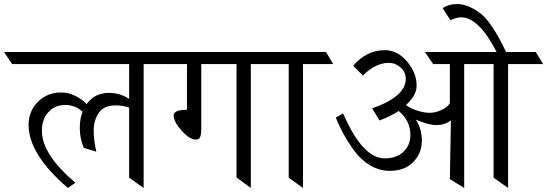

<svg xmlns="http://www.w3.org/2000/svg" viewBox="-80 -933 2716 953"><path d="M336 -199Q316 -247 316 -296.5Q316 -346 330 -378Q294 -412 243.5 -412Q193 -412 160.5 -377Q128 -342 128 -283Q128 -167 294 -26L257 0Q62 -167 62 -313Q62 -382 108.5 -428Q155 -474 223 -474Q260 -474 294 -457Q328 -440 350 -416Q389 -472 461 -472Q516 -472 561 -442V-615H-20L-60 -675H747L787 -615H633V0L561 -51V-399Q528 -410 494 -410Q436 -410 410.5 -373Q385 -336 385 -286Q385 -236 398 -180Z M1165 -615V0L1094 -52V-615H919V-294Q919 -266 913.5 -253Q908 -240 892 -240Q862 -240 822 -284Q782 -328 782 -360Q782 -388 848 -388V-615H707L666 -675H1279L1320 -615Z M1424 -615V0L1353 -51V-615H1238L1202 -675H1538L1574 -615Z M2117 -893Q2149 -913 2186 -913Q2223 -913 2257.5 -896Q2292 -879 2315.5 -857.5Q2339 -836 2364 -798Q2397 -749 2432 -675H2579L2616 -615H2442V0L2370 -51V-615H2224V0L2153 -44L2158 -335Q2126 -312 2087 -312Q2048 -312 1984 -339Q2014 -293 2014 -233.5Q2014 -174 1972 -129.5Q1930 -85 1854 -85Q1803 -85 1757.5 -112Q1712 -139 1679 -184Q1620 -264 1587 -350L1623 -370Q1720 -147 1829 -147Q1889 -147 1923 -180Q1957 -213 1957 -263Q1957 -334 1899 -382Q1855 -354 1804 -335L1767 -395Q1934 -454 1934 -541Q1934 -576 1908 -598.5Q1882 -621 1850 -621Q1784 -621 1721 -558L1673 -607Q1740 -684 1830 -684Q1893 -684 1940.5 -627.5Q1988 -571 1988 -508Q1988 -459 1935 -412Q1958 -394 1992 -383.5Q2026 -373 2053 -373Q2080 -373 2110.5 -386.5Q2141 -400 2153 -421V-615H2070Q2065 -623 2029 -675H2385Q2296 -847 2209 -847Q2188 -847 2155 -833Z"/></svg>

Font: Halant
Style: Regular
Weight: 400
Designer: Hitesh Malaviya (Devanagari), Satya Rajpurohit (Latin)
Foundry: Indian Type Foundry
Version: Version 1.100;PS 1.0;hotconv 1.0.78;makeotf.lib2.5.61930; tt